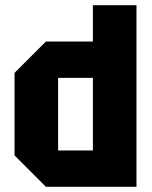

<svg xmlns="http://www.w3.org/2000/svg" viewBox="-20 -720 587 740"><path d="M506 -700V0H157L36 -121V-439L157 -560H338V-700ZM204 -140H338V-420H204Z"/></svg>

Font: Tektur SemiCondensed
Style: Bold
Weight: 700
Width: 4
Designer: Adam Jagosz
Foundry: Adam Jagosz
Version: Version 1.005;gftools[0.9.30]